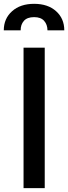

<svg xmlns="http://www.w3.org/2000/svg" viewBox="-42 -974 353 994"><path d="M-22.4 -817.1Q-22.4 -877.5 20.4 -915.8Q63.2 -954.2 134.6 -954.2Q206 -954.2 248.4 -916Q290.8 -877.8 290.8 -817.1H203.8Q203.5 -846.9 186.4 -866.1Q169.4 -885.3 134.6 -885.3Q98.7 -885.3 81.7 -865.9Q64.6 -846.6 65 -817.1ZM189.6 -727.3V0H79.9V-727.3Z"/></svg>

Font: TID UI Medium
Style: Regular
Weight: 500
Designer: The TID Project Authors
Foundry: Bakken & Bæck
Version: Version 1.001;hotconv 1.0.109;makeotfexe 2.5.65596